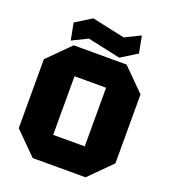

<svg xmlns="http://www.w3.org/2000/svg" viewBox="-157 -1005 995 1120"><g transform="rotate(20 340.0 -445.0)"><path d="M40 -136V-564L176 -700H504L640 -564V-136L504 0H176ZM242 -532V-168H438V-532ZM150 -720 130 -825 230 -887 434 -843 530 -890 550 -785 450 -723 246 -767Z"/></g></svg>

Font: Tektur ExtraBold
Style: Regular
Weight: 800
Designer: Adam Jagosz
Foundry: Adam Jagosz
Version: Version 1.005;gftools[0.9.30]